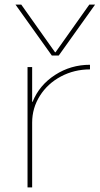

<svg xmlns="http://www.w3.org/2000/svg" viewBox="-20 -810 431 830"><path d="M99 -520H119V-370H121Q150 -442 218 -486Q286 -530 369 -530V-510Q301 -510 243.5 -479.5Q186 -449 152.5 -396Q119 -343 119 -280V0H99ZM72 -790 218 -584H220L366 -790H391L234 -570H204L47 -790Z"/></svg>

Font: Enso Thin
Style: Regular
Weight: 100
Designer: Coji Morishita
Foundry: UNDERFOREST DESIGN
Version: Version 1.000